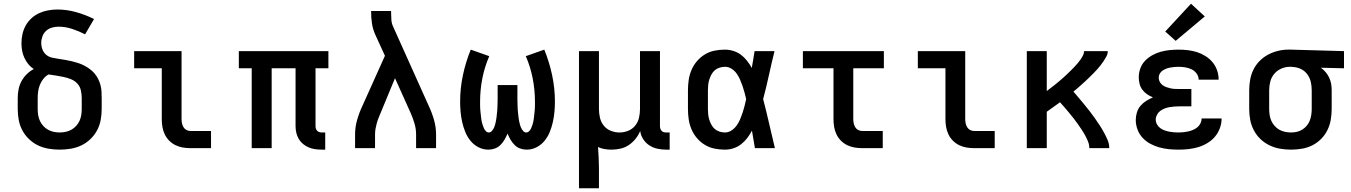

<svg xmlns="http://www.w3.org/2000/svg" viewBox="-20 -794 7240 1029"><path d="M300 8Q270 8 240.5 3Q211 -2 184.5 -14.5Q158 -27 136 -48Q114 -69 100 -95Q86 -121 80.5 -150.5Q75 -180 75 -210V-268Q75 -292 79.5 -315Q84 -338 95 -358.5Q106 -379 123 -396Q140 -413 161 -424Q144 -435 131.5 -450.5Q119 -466 110.5 -484.5Q102 -503 98.5 -522.5Q95 -542 95 -562Q95 -587 100.5 -611.5Q106 -636 118 -657.5Q130 -679 148.5 -696Q167 -713 190 -723.5Q213 -734 237.5 -738.5Q262 -743 287 -743Q338 -743 388 -729Q438 -715 484 -692L436 -610Q403 -627 367 -639Q331 -651 294 -651Q276 -651 258.5 -646Q241 -641 227.5 -629Q214 -617 207.5 -599.5Q201 -582 201 -564Q201 -546 207.5 -529Q214 -512 227.5 -500.5Q241 -489 259 -485Q277 -481 294.5 -478.5Q312 -476 329.5 -473Q347 -470 364 -466Q381 -462 398 -456.5Q415 -451 430.5 -443Q446 -435 460.5 -424.5Q475 -414 486.5 -400.5Q498 -387 506 -371Q514 -355 518.5 -338Q523 -321 524 -303.5Q525 -286 525 -268V-210Q525 -180 519.5 -150.5Q514 -121 500 -95Q486 -69 464 -48Q442 -27 415.5 -14.5Q389 -2 359.5 3Q330 8 300 8ZM300 -84Q316 -84 332.5 -87.5Q349 -91 363 -99Q377 -107 388 -119Q399 -131 406 -146Q413 -161 415.5 -177.5Q418 -194 418 -210V-268Q418 -289 413.5 -309.5Q409 -330 395 -345.5Q381 -361 361.5 -369Q342 -377 321.5 -381.5Q301 -386 280.5 -389Q260 -392 240 -395Q224 -386 212.5 -371.5Q201 -357 194 -340Q187 -323 184.5 -304.5Q182 -286 182 -268V-210Q182 -194 184.5 -177.5Q187 -161 194 -146Q201 -131 212 -119Q223 -107 237 -99Q251 -91 267.5 -87.5Q284 -84 300 -84Z M1001 0Q980 0 959.5 -3.5Q939 -7 920.5 -16Q902 -25 887 -40Q872 -55 863 -74Q854 -93 850.5 -113.5Q847 -134 847 -155V-428H699V-520H953V-155Q953 -144 955.5 -132.5Q958 -121 964 -111.5Q970 -102 980 -97Q990 -92 1001 -92H1111V0Z M1705 8Q1687 8 1669 5.5Q1651 3 1634.5 -4Q1618 -11 1604 -22.5Q1590 -34 1581 -49.5Q1572 -65 1568 -82.5Q1564 -100 1564 -118V-428H1436V0H1329V-428H1260V-520H1740V-428H1671V-118Q1671 -111 1673 -104.5Q1675 -98 1680 -93Q1685 -88 1691.5 -86Q1698 -84 1705 -84H1723V8Z M1883 0V-74Q1883 -113 1894 -151.5Q1905 -190 1922 -226L2043 -495L1990 -611Q1978 -639 1973.5 -668.5Q1969 -698 1969 -728V-735H2076V-728Q2076 -708 2077.5 -687.5Q2079 -667 2088 -649L2278 -226Q2295 -190 2306 -151.5Q2317 -113 2317 -74V0H2210V-74Q2210 -103 2201.5 -132Q2193 -161 2181 -188L2097 -375L2020 -189Q2014 -175 2008.5 -161Q2003 -147 1999 -132.5Q1995 -118 1992.5 -103.5Q1990 -89 1990 -74V0Z M2597 8Q2569 8 2544 -5Q2519 -18 2501.5 -39.5Q2484 -61 2473.5 -87Q2463 -113 2457 -140Q2451 -167 2448.5 -194.5Q2446 -222 2446 -250Q2446 -321 2461 -391.5Q2476 -462 2503 -528L2602 -493Q2577 -435 2565 -373.5Q2553 -312 2553 -249Q2553 -240 2553 -231Q2553 -222 2553.5 -213Q2554 -204 2555 -195Q2556 -186 2557 -177Q2558 -168 2559 -159Q2560 -150 2562 -141Q2564 -132 2567 -123.5Q2570 -115 2573.5 -106.5Q2577 -98 2584 -91Q2591 -84 2600 -84Q2609 -84 2616 -92Q2623 -100 2627 -108.5Q2631 -117 2633.5 -126.5Q2636 -136 2638 -145.5Q2640 -155 2641 -164.5Q2642 -174 2643 -183.5Q2644 -193 2645 -202.5Q2646 -212 2646 -221.5Q2646 -231 2646.5 -240.5Q2647 -250 2647 -260V-338H2753V-260Q2753 -250 2753.5 -240.5Q2754 -231 2754 -221.5Q2754 -212 2755 -202.5Q2756 -193 2757 -183.5Q2758 -174 2759 -164.5Q2760 -155 2762 -145.5Q2764 -136 2766.5 -126.5Q2769 -117 2773 -108.5Q2777 -100 2784 -92Q2791 -84 2800 -84Q2809 -84 2816 -91Q2823 -98 2826.5 -106.5Q2830 -115 2833 -123.5Q2836 -132 2838 -141Q2840 -150 2841 -159Q2842 -168 2843 -177Q2844 -186 2845 -195Q2846 -204 2846.5 -213Q2847 -222 2847 -231Q2847 -240 2847 -249Q2847 -312 2835 -373.5Q2823 -435 2798 -493L2897 -528Q2924 -462 2939 -391.5Q2954 -321 2954 -250Q2954 -222 2951.5 -194.5Q2949 -167 2943 -140Q2937 -113 2926.5 -87Q2916 -61 2898.5 -39.5Q2881 -18 2856 -5Q2831 8 2803 8Q2785 8 2768 2Q2751 -4 2738 -17Q2725 -30 2716 -45.5Q2707 -61 2700 -78Q2693 -61 2684 -45.5Q2675 -30 2662 -17Q2649 -4 2632 2Q2615 8 2597 8Z M3083 215V-520H3190V-210Q3190 -186 3195.5 -162.5Q3201 -139 3216 -120.5Q3231 -102 3253.5 -93Q3276 -84 3300 -84Q3324 -84 3346.5 -93Q3369 -102 3384 -120.5Q3399 -139 3404.5 -162.5Q3410 -186 3410 -210V-520H3517V-118Q3517 -111 3519 -104.5Q3521 -98 3525.5 -93Q3530 -88 3536.5 -86Q3543 -84 3550 -84H3569V8H3550Q3527 8 3503.5 3Q3480 -2 3460 -15Q3440 -28 3427 -48.5Q3414 -69 3411 -92Q3402 -70 3386.5 -50.5Q3371 -31 3350.5 -17Q3330 -3 3306 2.5Q3282 8 3257 8Q3239 8 3220.5 5Q3202 2 3185 -6Q3187 23 3188.5 51Q3190 79 3190 107V215Z M3865 8Q3837 8 3809.5 2.5Q3782 -3 3758 -17.5Q3734 -32 3715.5 -53.5Q3697 -75 3686 -101Q3675 -127 3671 -154.5Q3667 -182 3667 -210V-310Q3667 -338 3671 -365.5Q3675 -393 3686 -419Q3697 -445 3715.5 -466.5Q3734 -488 3758 -502.5Q3782 -517 3809.5 -522.5Q3837 -528 3865 -528Q3888 -528 3910.5 -521Q3933 -514 3951 -500.5Q3969 -487 3983.5 -468.5Q3998 -450 4009 -430Q4013 -453 4017 -475.5Q4021 -498 4024 -520H4131Q4115 -456 4101 -391.5Q4087 -327 4070 -263Q4087 -198 4102 -132Q4117 -66 4133 0H4026Q4022 -23 4018 -46.5Q4014 -70 4010 -94Q3999 -73 3985 -54.5Q3971 -36 3952.5 -21.5Q3934 -7 3911.5 0.5Q3889 8 3865 8ZM3865 -84Q3884 -84 3900.5 -95Q3917 -106 3928 -121.5Q3939 -137 3946.5 -154.5Q3954 -172 3960 -190Q3966 -208 3970.5 -226.5Q3975 -245 3979 -263Q3975 -281 3970 -299Q3965 -317 3959 -334.5Q3953 -352 3945.5 -369Q3938 -386 3927 -401Q3916 -416 3900 -426Q3884 -436 3865 -436Q3851 -436 3836.5 -431.5Q3822 -427 3811 -417.5Q3800 -408 3793 -395Q3786 -382 3781.5 -368Q3777 -354 3775.5 -339.5Q3774 -325 3774 -310V-210Q3774 -195 3775.5 -180.5Q3777 -166 3781.5 -152Q3786 -138 3793 -125Q3800 -112 3811 -102.5Q3822 -93 3836.5 -88.5Q3851 -84 3865 -84Z M4601 0Q4580 0 4559.5 -3.5Q4539 -7 4520.5 -16Q4502 -25 4487 -40Q4472 -55 4463 -74Q4454 -93 4450.5 -113.5Q4447 -134 4447 -155V-428H4283V-520H4717V-428H4553V-155Q4553 -144 4555.5 -132.5Q4558 -121 4564 -111.5Q4570 -102 4580 -97Q4590 -92 4601 -92H4711V0Z M5201 0Q5180 0 5159.5 -3.5Q5139 -7 5120.5 -16Q5102 -25 5087 -40Q5072 -55 5063 -74Q5054 -93 5050.5 -113.5Q5047 -134 5047 -155V-428H4899V-520H5153V-155Q5153 -144 5155.5 -132.5Q5158 -121 5164 -111.5Q5170 -102 5180 -97Q5190 -92 5201 -92H5311V0Z M5483 0V-520H5590V-306Q5600 -314 5610 -321.5Q5620 -329 5629.5 -336.5Q5639 -344 5648.5 -352Q5658 -360 5667.5 -368Q5677 -376 5686 -384.5Q5695 -393 5704 -401.5Q5713 -410 5722 -419Q5731 -428 5739.5 -437Q5748 -446 5756 -455.5Q5764 -465 5771 -475Q5778 -485 5784 -496.5Q5790 -508 5790 -520H5917Q5917 -505 5910 -492Q5903 -479 5895 -467Q5887 -455 5878 -443.5Q5869 -432 5859.5 -421.5Q5850 -411 5839.5 -400.5Q5829 -390 5819 -380Q5809 -370 5798 -360Q5787 -350 5776.5 -340.5Q5766 -331 5755 -321.5Q5744 -312 5733 -303Q5748 -286 5762.5 -268.5Q5777 -251 5791.5 -233.5Q5806 -216 5820 -198Q5834 -180 5847 -161.5Q5860 -143 5872.5 -124Q5885 -105 5896 -85Q5907 -65 5916 -44Q5925 -23 5925 0H5818Q5818 -19 5811 -36Q5804 -53 5795 -69.5Q5786 -86 5775.5 -101.5Q5765 -117 5754.5 -132Q5744 -147 5732.5 -161.5Q5721 -176 5709 -190.5Q5697 -205 5685 -219Q5673 -233 5661 -246Q5643 -233 5625.5 -220.5Q5608 -208 5590 -195V0Z M6297 8Q6271 8 6245 5.5Q6219 3 6193.5 -4Q6168 -11 6145 -23.5Q6122 -36 6104 -55Q6086 -74 6076.5 -99.5Q6067 -125 6067 -151Q6067 -171 6073 -191Q6079 -211 6092 -226.5Q6105 -242 6122.5 -253Q6140 -264 6159 -272Q6142 -279 6127.5 -289Q6113 -299 6102.5 -313Q6092 -327 6087.5 -344.5Q6083 -362 6083 -380Q6083 -404 6091.5 -427.5Q6100 -451 6117 -468.5Q6134 -486 6155.5 -498Q6177 -510 6200.5 -516.5Q6224 -523 6248.5 -525.5Q6273 -528 6297 -528Q6322 -528 6347 -525Q6372 -522 6395.5 -514.5Q6419 -507 6440.5 -493.5Q6462 -480 6478 -461Q6494 -442 6502.5 -418Q6511 -394 6511 -369Q6511 -369 6511 -368Q6511 -367 6511 -367H6404Q6404 -367 6404 -367Q6404 -367 6404 -367Q6404 -385 6393 -400Q6382 -415 6366 -422.5Q6350 -430 6332.5 -433Q6315 -436 6297 -436Q6286 -436 6274.5 -435Q6263 -434 6252 -432Q6241 -430 6230.5 -426Q6220 -422 6210.5 -415.5Q6201 -409 6195.5 -399Q6190 -389 6190 -378Q6190 -378 6190 -378Q6190 -378 6190 -378Q6190 -366 6195.5 -355.5Q6201 -345 6210.5 -338Q6220 -331 6231 -327Q6242 -323 6253.5 -320.5Q6265 -318 6276.5 -317.5Q6288 -317 6300 -317H6365V-224H6300Q6287 -224 6273.5 -223Q6260 -222 6246.5 -219.5Q6233 -217 6220.5 -212Q6208 -207 6197.5 -199Q6187 -191 6180.5 -178.5Q6174 -166 6174 -153Q6174 -140 6180.5 -128Q6187 -116 6197.5 -108Q6208 -100 6220.5 -95.5Q6233 -91 6245.5 -88.5Q6258 -86 6271 -85Q6284 -84 6297 -84Q6311 -84 6324 -85.5Q6337 -87 6350 -90Q6363 -93 6375.5 -98.5Q6388 -104 6398 -112.5Q6408 -121 6414 -133.5Q6420 -146 6420 -159H6527Q6527 -159 6527 -158.5Q6527 -158 6527 -158Q6527 -132 6517.5 -106.5Q6508 -81 6491 -61Q6474 -41 6450.5 -27Q6427 -13 6402 -5.5Q6377 2 6350.5 5Q6324 8 6297 8ZM6281 -575 6225 -625 6363 -774 6437 -706Z M6899 8Q6870 8 6840.5 3Q6811 -2 6784 -15Q6757 -28 6735.5 -48.5Q6714 -69 6700 -95.5Q6686 -122 6680.5 -151Q6675 -180 6675 -210V-310Q6675 -338 6680 -366.5Q6685 -395 6697.5 -420.5Q6710 -446 6730 -466.5Q6750 -487 6775 -500.5Q6800 -514 6828 -521Q6856 -528 6884 -528Q6888 -528 6892 -528Q6896 -528 6900 -528L7183 -520V-428L7059 -431Q7073 -421 7084.5 -407.5Q7096 -394 7103.5 -378Q7111 -362 7114 -345Q7117 -328 7117 -310V-210Q7117 -181 7112 -152Q7107 -123 7094 -96.5Q7081 -70 7060 -49Q7039 -28 7013 -15Q6987 -2 6957.5 3Q6928 8 6899 8ZM6899 -84Q6915 -84 6930.5 -87.5Q6946 -91 6959.5 -99.5Q6973 -108 6983.5 -120.5Q6994 -133 6999.5 -147.5Q7005 -162 7007.5 -178Q7010 -194 7010 -210V-310Q7010 -333 7005 -355Q7000 -377 6986.5 -395.5Q6973 -414 6952.5 -424Q6932 -434 6909 -435L6900 -436Q6898 -436 6896 -436Q6894 -436 6892 -436Q6869 -436 6846.5 -426Q6824 -416 6809 -398Q6794 -380 6788 -357Q6782 -334 6782 -310V-210Q6782 -194 6784.5 -177.5Q6787 -161 6793.5 -146.5Q6800 -132 6811 -119.5Q6822 -107 6836 -99Q6850 -91 6866.5 -87.5Q6883 -84 6899 -84Z"/></svg>

Font: Zed Mono Semibold Extended
Style: Regular
Weight: 600
Width: 7
Monospace: yes
Designer: Belleve Invis
Foundry: Belleve Invis
Version: Version 1.0.0; ttfautohint (v1.8.4)